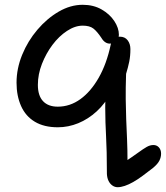

<svg xmlns="http://www.w3.org/2000/svg" viewBox="-20 -521 692 801"><path d="M471 260Q459 260 449 253Q439 246 433 234Q427 222 426 205Q426 152 425 114.5Q424 77 422.5 47.5Q421 18 420 -10Q419 -38 419 -72.5Q419 -107 421 -154L443 -135Q419 -89 383.5 -56.5Q348 -24 306.5 -7Q265 10 221 10Q164 10 125.5 -13Q87 -36 68 -78.5Q49 -121 49 -176Q49 -235 72.5 -292.5Q96 -350 136 -397Q176 -444 225 -472.5Q274 -501 325 -501Q370 -501 404 -481.5Q438 -462 457 -433Q476 -404 476 -376Q476 -361 464.5 -350Q453 -339 438 -339Q428 -339 419 -345Q410 -351 403 -363Q385 -390 369.5 -402Q354 -414 325 -414Q293 -414 259.5 -392Q226 -370 199 -334Q172 -298 155 -254.5Q138 -211 138 -167Q138 -122 159.5 -99Q181 -76 221 -76Q272 -76 315.5 -107.5Q359 -139 392 -197Q425 -255 442 -335Q445 -351 454.5 -359.5Q464 -368 480 -368Q501 -368 512.5 -353Q524 -338 524 -316Q524 -287 519 -263Q514 -239 506 -213Q504 -152 504.5 -107.5Q505 -63 506.5 -23.5Q508 16 510 59.5Q512 103 512 162L495 158Q534 132 556 116Q578 100 592 92Q606 84 620 84Q634 84 643 94Q652 104 652 120Q652 135 645 149Q638 163 619 179Q596 197 575 212.5Q554 228 535.5 238.5Q517 249 500.5 254.5Q484 260 471 260Z"/></svg>

Font: Shantell Sans Light
Style: Regular
Weight: 400
Version: Version 1.011;[c5ecc13dd]